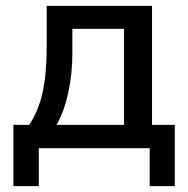

<svg xmlns="http://www.w3.org/2000/svg" viewBox="-20 -508 644 658"><path d="M26 130V-80H80Q112 -128 126 -191.5Q140 -255 140 -346V-488H501V-80H579V130H493V0H113V130ZM174 -80H405V-409H228V-325Q228 -256 214 -191Q200 -126 174 -80Z"/></svg>

Font: Nunito Sans SemiBold
Style: Regular
Weight: 600
Designer: Vernon Adams
Foundry: Vernon Adams
Version: Version 3.101; ttfautohint (v1.8.4.7-5d5b);gftools[0.9.27]